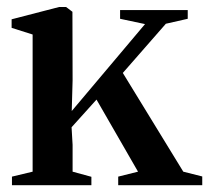

<svg xmlns="http://www.w3.org/2000/svg" viewBox="-20 -542 612 562"><path d="M75.5 -39.5V-441L14 -460.5V-485.5L153 -521.5H173.5L192 -507.5L192.5 -306.5L190 -217L404.5 -471.5L331.5 -487V-512.5H529.5V-487L465.5 -472.5L339.5 -328.5L516.5 -39.5L572 -25.5V0H326V-25L384 -39.5L262.5 -250.5L189.5 -169.5L192.5 -118V-39.5L247.5 -24.5V0H15V-25Z"/></svg>

Font: Merriweather 120pt SemiBold
Style: Regular
Weight: 600
Version: Version 2.100